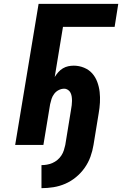

<svg xmlns="http://www.w3.org/2000/svg" viewBox="-20 -755 640 1000"><path d="M196 225V105Q210 105 224.5 102.5Q239 100 253 94Q267 88 279 78Q291 68 299.5 55Q308 42 312.5 28Q317 14 320 0Q327 -46 335 -92Q343 -138 350 -184Q352 -196 353.5 -207Q355 -218 355 -229.5Q355 -241 353.5 -251.5Q352 -262 347.5 -271.5Q343 -281 334 -287Q325 -293 314 -293Q300 -293 286 -286Q272 -279 262.5 -266.5Q253 -254 248.5 -240Q244 -226 241 -212L206 0H59L181 -735H596L577 -615H308L265 -354Q273 -367 283.5 -379Q294 -391 307.5 -399Q321 -407 335.5 -410Q350 -413 364 -413Q392 -413 417.5 -402.5Q443 -392 460 -373Q477 -354 486.5 -328.5Q496 -303 499 -276Q502 -249 500.5 -221Q499 -193 494 -165L467 0Q462 31 451 61.5Q440 92 421 119Q402 146 376 167.5Q350 189 320 202Q290 215 258.5 220Q227 225 196 225Z"/></svg>

Font: Iosevka Curly HvExObl
Style: Regular
Weight: 900
Width: 7
Italic angle: -9°
Monospace: yes
Designer: Belleve Invis
Foundry: Belleve Invis
Version: Version 11.1.0; ttfautohint (v1.8.3)